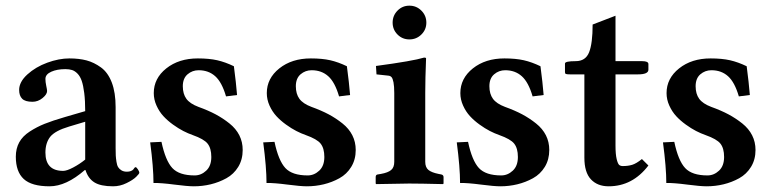

<svg xmlns="http://www.w3.org/2000/svg" viewBox="-20 -651 2735 681"><path d="M280.8 -47.9Q214.8 9.8 155.8 9.8Q92.3 9.8 64.2 -16.1Q36.1 -42 36.1 -95.2Q36.1 -124 48.1 -146Q60.1 -168 85.2 -184.3Q110.4 -200.7 138.4 -211.9Q166.5 -223.1 210 -235.8L282.2 -256.8Q282.2 -293.9 278.8 -321Q275.4 -348.1 269.8 -364.3Q264.2 -380.4 254.9 -389.9Q245.6 -399.4 235.6 -402.6Q225.6 -405.8 211.9 -405.8Q182.1 -405.8 161.6 -396.5Q141.1 -387.2 141.1 -371.1Q141.1 -360.4 144 -346.7Q147 -333 147 -328.1Q147 -316.4 130.9 -303.2Q114.7 -290 95.2 -290Q69.3 -290 58.6 -300.8Q47.9 -311.5 47.9 -332Q47.9 -360.4 77.1 -387Q106.4 -413.6 147.7 -428.7Q189 -443.8 226.1 -443.8Q260.3 -443.8 286.9 -436.8Q313.5 -429.7 338.1 -411.9Q362.8 -394 376.5 -358.4Q390.1 -322.8 390.1 -271V-126Q390.1 -108.9 390.6 -99.4Q391.1 -89.8 393.1 -77.1Q395 -64.5 399.2 -57.9Q403.3 -51.3 411.1 -46.6Q418.9 -42 430.2 -42Q438.5 -42 444.3 -44.4Q450.2 -46.9 452.6 -49.8L457 -55.7Q459 -58.1 460.9 -58.1Q463.9 -58.1 469 -50.5Q474.1 -43 474.1 -38.1Q474.1 -34.7 462.9 -23.7Q451.7 -12.7 428.7 -1.5Q405.8 9.8 380.9 9.8Q336.9 9.8 314.7 -4.2Q292.5 -18.1 283.2 -47.9ZM282.2 -85V-219.2L225.1 -202.1Q175.8 -187.5 158.2 -166Q141.1 -144 141.1 -109.9Q141.1 -44.9 204.1 -44.9Q216.8 -44.9 239.5 -56.9Q262.2 -68.8 282.2 -85Z M512.7 -146 552.7 -147.9Q566.9 -81.1 591.3 -54.9Q615.7 -28.8 670.4 -28.8Q693.4 -28.8 711.4 -45.7Q729.5 -62.5 729.5 -94.2Q729.5 -125 716.3 -141.6Q703.6 -157.7 663.6 -171.9Q647 -177.7 629.9 -186.5Q612.8 -195.3 593.5 -209.2Q574.2 -223.1 559.6 -239Q544.9 -254.9 535.2 -276.4Q525.4 -297.9 525.4 -320.8Q525.4 -373 569.8 -408.4Q614.3 -443.8 681.6 -443.8Q721.7 -443.8 750.5 -437.3Q779.3 -430.7 809.6 -416Q817.4 -356.9 820.8 -314L781.7 -309.1Q767.1 -359.4 743.4 -380.6Q719.7 -401.9 684.6 -401.9Q662.1 -401.9 645.3 -387.5Q628.4 -373 628.4 -345.2Q628.4 -317.9 641.1 -300.5Q653.8 -283.2 683.6 -272Q718.8 -259.3 744.9 -245.4Q771 -231.4 793.9 -213.1Q816.9 -194.8 828.9 -171.1Q840.8 -147.5 840.8 -119.1Q840.8 -85 825 -59.1Q809.1 -33.2 783 -18.8Q756.8 -4.4 727.5 2.7Q698.2 9.8 667.5 9.8Q645 9.8 598.4 3.7Q551.8 -2.4 524.4 -2Q524.4 -57.1 512.7 -146Z M913.6 -146 953.6 -147.9Q967.8 -81.1 992.2 -54.9Q1016.6 -28.8 1071.3 -28.8Q1094.2 -28.8 1112.3 -45.7Q1130.4 -62.5 1130.4 -94.2Q1130.4 -125 1117.2 -141.6Q1104.5 -157.7 1064.5 -171.9Q1047.9 -177.7 1030.8 -186.5Q1013.7 -195.3 994.4 -209.2Q975.1 -223.1 960.4 -239Q945.8 -254.9 936 -276.4Q926.3 -297.9 926.3 -320.8Q926.3 -373 970.7 -408.4Q1015.1 -443.8 1082.5 -443.8Q1122.6 -443.8 1151.4 -437.3Q1180.2 -430.7 1210.4 -416Q1218.3 -356.9 1221.7 -314L1182.6 -309.1Q1168 -359.4 1144.3 -380.6Q1120.6 -401.9 1085.4 -401.9Q1063 -401.9 1046.1 -387.5Q1029.3 -373 1029.3 -345.2Q1029.3 -317.9 1042 -300.5Q1054.7 -283.2 1084.5 -272Q1119.6 -259.3 1145.8 -245.4Q1171.9 -231.4 1194.8 -213.1Q1217.8 -194.8 1229.7 -171.1Q1241.7 -147.5 1241.7 -119.1Q1241.7 -85 1225.8 -59.1Q1210 -33.2 1183.8 -18.8Q1157.7 -4.4 1128.4 2.7Q1099.1 9.8 1068.4 9.8Q1045.9 9.8 999.3 3.7Q952.6 -2.4 925.3 -2Q925.3 -57.1 913.6 -146Z M1488.3 -321.3V-77.1Q1488.3 -57.6 1499.5 -48.3Q1510.7 -39.1 1535.2 -34.2L1545.4 -32.2Q1553.2 -30.3 1553.2 -22.9V0L1551.3 2Q1470.2 0 1431.2 0L1314.5 2L1312.5 0V-22.9Q1312.5 -31.2 1319.3 -32.2L1331.5 -34.2Q1356 -38.6 1367.2 -47.9Q1378.4 -57.1 1378.4 -77.1V-320.8Q1378.4 -345.2 1375.7 -358.9Q1373 -372.6 1368.7 -377.4Q1364.3 -382.3 1356.4 -382.8L1315.4 -387.2L1313.5 -417Q1444.8 -434.6 1484.4 -446.8Q1491.2 -446.8 1491.2 -443.8Q1488.3 -371.1 1488.3 -321.3ZM1389.9 -528.6Q1372.6 -545.9 1372.6 -570.8Q1372.6 -595.7 1389.9 -613.3Q1407.2 -630.9 1432.1 -630.9Q1457 -630.9 1474.6 -613.3Q1492.2 -595.7 1492.2 -570.8Q1492.2 -545.9 1474.6 -528.6Q1457 -511.2 1432.1 -511.2Q1407.2 -511.2 1389.9 -528.6Z M1600.1 -146 1640.1 -147.9Q1654.3 -81.1 1678.7 -54.9Q1703.1 -28.8 1757.8 -28.8Q1780.8 -28.8 1798.8 -45.7Q1816.9 -62.5 1816.9 -94.2Q1816.9 -125 1803.7 -141.6Q1791 -157.7 1751 -171.9Q1734.4 -177.7 1717.3 -186.5Q1700.2 -195.3 1680.9 -209.2Q1661.6 -223.1 1647 -239Q1632.3 -254.9 1622.6 -276.4Q1612.8 -297.9 1612.8 -320.8Q1612.8 -373 1657.2 -408.4Q1701.7 -443.8 1769 -443.8Q1809.1 -443.8 1837.9 -437.3Q1866.7 -430.7 1897 -416Q1904.8 -356.9 1908.2 -314L1869.1 -309.1Q1854.5 -359.4 1830.8 -380.6Q1807.1 -401.9 1772 -401.9Q1749.5 -401.9 1732.7 -387.5Q1715.8 -373 1715.8 -345.2Q1715.8 -317.9 1728.5 -300.5Q1741.2 -283.2 1771 -272Q1806.2 -259.3 1832.3 -245.4Q1858.4 -231.4 1881.3 -213.1Q1904.3 -194.8 1916.3 -171.1Q1928.2 -147.5 1928.2 -119.1Q1928.2 -85 1912.4 -59.1Q1896.5 -33.2 1870.4 -18.8Q1844.2 -4.4 1814.9 2.7Q1785.6 9.8 1754.9 9.8Q1732.4 9.8 1685.8 3.7Q1639.2 -2.4 1611.8 -2Q1611.8 -57.1 1600.1 -146Z M2163.1 -387.2V-134.8Q2163.1 -104 2167.2 -86.9Q2171.4 -69.8 2176.3 -65.9Q2181.2 -62 2189 -62Q2207.5 -62 2222.2 -66.4Q2236.8 -70.8 2256.8 -86.9L2279.8 -64Q2223.6 9.8 2138.7 9.8Q2099.1 9.8 2075.9 -14.9Q2052.7 -39.6 2052.7 -91.8V-387.2H2002Q1990.2 -387.2 1987.1 -388.7Q1983.9 -390.1 1983.9 -395V-425.8Q1983.9 -434.1 2022 -434.1Q2057.1 -434.1 2069.6 -465.8Q2082 -497.6 2082 -564L2163.1 -595.2V-434.1H2257.8Q2279.8 -434.1 2279.8 -423.8V-403.8Q2279.8 -387.2 2242.7 -387.2Z M2331.5 -146 2371.6 -147.9Q2385.7 -81.1 2410.2 -54.9Q2434.6 -28.8 2489.3 -28.8Q2512.2 -28.8 2530.3 -45.7Q2548.3 -62.5 2548.3 -94.2Q2548.3 -125 2535.2 -141.6Q2522.5 -157.7 2482.4 -171.9Q2465.8 -177.7 2448.7 -186.5Q2431.6 -195.3 2412.4 -209.2Q2393.1 -223.1 2378.4 -239Q2363.8 -254.9 2354 -276.4Q2344.2 -297.9 2344.2 -320.8Q2344.2 -373 2388.7 -408.4Q2433.1 -443.8 2500.5 -443.8Q2540.5 -443.8 2569.3 -437.3Q2598.1 -430.7 2628.4 -416Q2636.2 -356.9 2639.6 -314L2600.6 -309.1Q2585.9 -359.4 2562.3 -380.6Q2538.6 -401.9 2503.4 -401.9Q2481 -401.9 2464.1 -387.5Q2447.3 -373 2447.3 -345.2Q2447.3 -317.9 2460 -300.5Q2472.7 -283.2 2502.4 -272Q2537.6 -259.3 2563.7 -245.4Q2589.8 -231.4 2612.8 -213.1Q2635.7 -194.8 2647.7 -171.1Q2659.7 -147.5 2659.7 -119.1Q2659.7 -85 2643.8 -59.1Q2627.9 -33.2 2601.8 -18.8Q2575.7 -4.4 2546.4 2.7Q2517.1 9.8 2486.3 9.8Q2463.9 9.8 2417.2 3.7Q2370.6 -2.4 2343.3 -2Q2343.3 -57.1 2331.5 -146Z"/></svg>

Font: Linux Libertine G
Style: Semibold
Weight: 600
Designer: Philipp H. Poll
Foundry: Philipp H. Poll
Version: Version 5.1.1